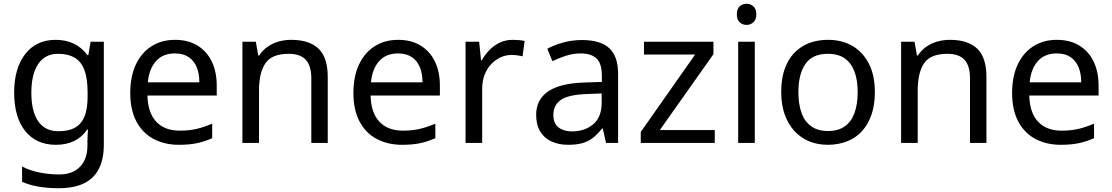

<svg xmlns="http://www.w3.org/2000/svg" viewBox="-20 -757 5890 1017"><path d="M275 -546Q328 -546 370.5 -526Q413 -506 443 -465H448L460 -536H530V9Q530 85 504 136.5Q478 188 425 214Q372 240 290 240Q232 240 183.5 231.5Q135 223 97 206V125Q135 145 186 156Q237 167 295 167Q364 167 403.5 126.5Q443 86 443 16V-5Q443 -17 444 -39.5Q445 -62 446 -71H442Q414 -30 372.5 -10Q331 10 276 10Q172 10 113.5 -63Q55 -136 55 -267Q55 -395 113.5 -470.5Q172 -546 275 -546ZM287 -472Q242 -472 210.5 -448Q179 -424 162.5 -378Q146 -332 146 -266Q146 -167 182.5 -114.5Q219 -62 289 -62Q330 -62 359 -72.5Q388 -83 407 -105.5Q426 -128 435 -163Q444 -198 444 -246V-267Q444 -340 427.5 -385Q411 -430 376 -451Q341 -472 287 -472Z M907 -546Q976 -546 1025.5 -516Q1075 -486 1101.5 -431.5Q1128 -377 1128 -304V-251H761Q763 -160 807.5 -112.5Q852 -65 932 -65Q983 -65 1022.5 -74.5Q1062 -84 1104 -102V-25Q1063 -7 1023 1.5Q983 10 928 10Q852 10 793.5 -21Q735 -52 702.5 -113.5Q670 -175 670 -264Q670 -352 699.5 -415Q729 -478 782.5 -512Q836 -546 907 -546ZM906 -474Q843 -474 806.5 -433.5Q770 -393 763 -321H1036Q1036 -367 1022 -401Q1008 -435 979.5 -454.5Q951 -474 906 -474Z M1522 -546Q1618 -546 1667 -499.5Q1716 -453 1716 -349V0H1629V-343Q1629 -408 1600 -440Q1571 -472 1509 -472Q1420 -472 1386 -422Q1352 -372 1352 -278V0H1264V-536H1335L1348 -463H1353Q1371 -491 1397.5 -509.5Q1424 -528 1456 -537Q1488 -546 1522 -546Z M2089 -546Q2158 -546 2207.5 -516Q2257 -486 2283.5 -431.5Q2310 -377 2310 -304V-251H1943Q1945 -160 1989.5 -112.5Q2034 -65 2114 -65Q2165 -65 2204.5 -74.5Q2244 -84 2286 -102V-25Q2245 -7 2205 1.5Q2165 10 2110 10Q2034 10 1975.5 -21Q1917 -52 1884.5 -113.5Q1852 -175 1852 -264Q1852 -352 1881.5 -415Q1911 -478 1964.5 -512Q2018 -546 2089 -546ZM2088 -474Q2025 -474 1988.5 -433.5Q1952 -393 1945 -321H2218Q2218 -367 2204 -401Q2190 -435 2161.5 -454.5Q2133 -474 2088 -474Z M2696 -546Q2711 -546 2728.5 -544.5Q2746 -543 2759 -540L2748 -459Q2735 -462 2719.5 -464Q2704 -466 2690 -466Q2659 -466 2631 -453Q2603 -440 2581 -416.5Q2559 -393 2546.5 -360Q2534 -327 2534 -286V0H2446V-536H2518L2528 -438H2532Q2549 -468 2573 -492.5Q2597 -517 2628 -531.5Q2659 -546 2696 -546Z M3062 -545Q3160 -545 3207 -502Q3254 -459 3254 -365V0H3190L3173 -76H3169Q3146 -47 3121.5 -27.5Q3097 -8 3065.5 1Q3034 10 2989 10Q2941 10 2902.5 -7Q2864 -24 2842 -59.5Q2820 -95 2820 -149Q2820 -229 2883 -272.5Q2946 -316 3077 -320L3168 -323V-355Q3168 -422 3139 -448Q3110 -474 3057 -474Q3015 -474 2977 -461.5Q2939 -449 2906 -433L2879 -499Q2914 -518 2962 -531.5Q3010 -545 3062 -545ZM3088 -259Q2988 -255 2949.5 -227Q2911 -199 2911 -148Q2911 -103 2938.5 -82Q2966 -61 3009 -61Q3077 -61 3122 -98.5Q3167 -136 3167 -214V-262Z M3766 0H3374V-58L3662 -468H3391V-536H3759V-470L3475 -68H3766Z M3978 -536V0H3890V-536ZM3935 -737Q3955 -737 3970.5 -723.5Q3986 -710 3986 -681Q3986 -653 3970.5 -639Q3955 -625 3935 -625Q3913 -625 3898 -639Q3883 -653 3883 -681Q3883 -710 3898 -723.5Q3913 -737 3935 -737Z M4614 -269Q4614 -202 4596.5 -150.5Q4579 -99 4546.5 -63Q4514 -27 4467.5 -8.5Q4421 10 4364 10Q4311 10 4266 -8.5Q4221 -27 4188 -63Q4155 -99 4136.5 -150.5Q4118 -202 4118 -269Q4118 -358 4148 -419.5Q4178 -481 4234 -513.5Q4290 -546 4367 -546Q4440 -546 4495.5 -513.5Q4551 -481 4582.5 -419.5Q4614 -358 4614 -269ZM4209 -269Q4209 -206 4225.5 -159.5Q4242 -113 4277 -88Q4312 -63 4366 -63Q4420 -63 4455 -88Q4490 -113 4506.5 -159.5Q4523 -206 4523 -269Q4523 -333 4506 -378Q4489 -423 4454.5 -447.5Q4420 -472 4365 -472Q4283 -472 4246 -418Q4209 -364 4209 -269Z M5011 -546Q5107 -546 5156 -499.5Q5205 -453 5205 -349V0H5118V-343Q5118 -408 5089 -440Q5060 -472 4998 -472Q4909 -472 4875 -422Q4841 -372 4841 -278V0H4753V-536H4824L4837 -463H4842Q4860 -491 4886.5 -509.5Q4913 -528 4945 -537Q4977 -546 5011 -546Z M5578 -546Q5647 -546 5696.5 -516Q5746 -486 5772.5 -431.5Q5799 -377 5799 -304V-251H5432Q5434 -160 5478.5 -112.5Q5523 -65 5603 -65Q5654 -65 5693.5 -74.5Q5733 -84 5775 -102V-25Q5734 -7 5694 1.5Q5654 10 5599 10Q5523 10 5464.5 -21Q5406 -52 5373.5 -113.5Q5341 -175 5341 -264Q5341 -352 5370.5 -415Q5400 -478 5453.5 -512Q5507 -546 5578 -546ZM5577 -474Q5514 -474 5477.5 -433.5Q5441 -393 5434 -321H5707Q5707 -367 5693 -401Q5679 -435 5650.5 -454.5Q5622 -474 5577 -474Z"/></svg>

Font: Noto Sans Malayalam
Style: Regular
Weight: 400
Designer: Jelle Bosma - Monotype Design Team
Foundry: Monotype Imaging Inc.
Version: Version 2.103